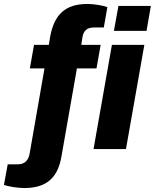

<svg xmlns="http://www.w3.org/2000/svg" viewBox="-105 -754 783 971"><path d="M18 197C138 197 189 137 206 36L284 -408H383L404 -527H306L312 -566C318 -599 334 -615 372 -615H420L438 -718C417 -726 370 -734 338 -734C225 -734 170 -681 149 -570L142 -527H67L46 -408H120L45 22C39 57 20 77 -15 77H-66L-85 181C-61 190 -12 197 18 197ZM471 -598H636L658 -724H494ZM368 0H532L625 -527H461Z"/></svg>

Font: Archivo ExtraBold
Style: Italic
Weight: 800
Italic angle: -10°
Designer: Hector Gatti
Foundry: Omnibus-Type
Version: Version 2.001